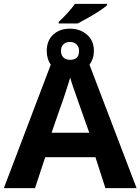

<svg xmlns="http://www.w3.org/2000/svg" viewBox="-20 -978 730 998"><path d="M285 -856V-864Q306 -883 330 -909.5Q354 -936 370 -958H537V-952Q527 -941 499 -922.5Q471 -904 439 -886Q407 -868 384 -856ZM0 0 244 -642Q223 -671 223 -713Q223 -767 256.5 -798Q290 -829 344 -829Q396 -829 432 -798Q468 -767 468 -714Q468 -692 462 -674Q456 -656 445 -642L690 0H528L476 -161H215L162 0ZM344 -667Q391 -667 391 -713Q391 -735 377.5 -747.5Q364 -760 344 -760Q322 -760 309.5 -747.5Q297 -735 297 -713Q297 -692 309.5 -679.5Q322 -667 344 -667ZM248 -288H444L394 -429Q389 -445 378.5 -473.5Q368 -502 358.5 -530.5Q349 -559 345 -575Q342 -564 335 -542.5Q328 -521 320.5 -497.5Q313 -474 306.5 -455Q300 -436 297 -429Z"/></svg>

Font: Noto IKEA Simplified Chinese
Style: Bold
Weight: 700
Designer: Monotype Design Team
Foundry: Monotype Imaging Inc.
Version: Version 1.100